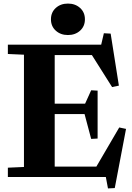

<svg xmlns="http://www.w3.org/2000/svg" viewBox="-20 -990 739 1074"><path d="M24 -52 114 -56V-684L24 -688V-740H546L561 -804L599 -802L645 -511L607 -503L494 -682H286V-410H456L490 -485L526 -483V-215L490 -213L453 -352H286V-58H519L647 -277L685 -269L622 62L584 64L572 0H24ZM265 -882Q265 -921 292 -945.5Q319 -970 360 -970Q401 -970 428 -945.5Q455 -921 455 -882Q455 -843 428 -818.5Q401 -794 360 -794Q319 -794 292 -818.5Q265 -843 265 -882Z"/></svg>

Font: Minipax
Style: Bold
Weight: 700
Designer: Raphaël Ronot, Igor Stepanchenko (Cyrillic)
Foundry: steppetype
Version: Version 1.002